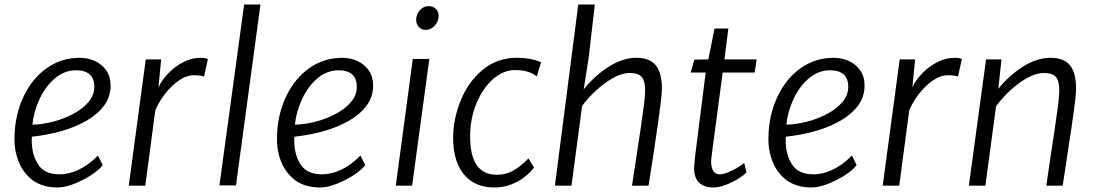

<svg xmlns="http://www.w3.org/2000/svg" viewBox="-20 -819 4832 847"><path d="M234 8Q168 8 124 -24Q81.5 -56.5 61.8 -107Q42 -157.5 44 -215Q45.5 -311.5 84 -393Q121.5 -472.5 186 -518.2Q250.5 -564 332 -564Q368.5 -564 399.5 -549.5Q430.5 -535 449.2 -507.8Q468 -480.5 468 -442Q468 -392 439 -353Q410 -314 360.5 -285.8Q311 -257.5 249 -240.2Q187 -223 121 -216Q120.5 -214 120.2 -209.8Q120 -205.5 120 -200Q120 -137 148 -93.5Q176 -50 242 -50Q269.5 -50 298.8 -59.2Q328 -68.5 356.8 -87Q385.5 -105.5 412 -133L433 -91Q422 -75.5 399 -58.2Q376 -41 347 -26Q318 -11 288.5 -1.5Q259 8 234 8ZM123 -269Q166.5 -270 214 -282.2Q261.5 -294.5 303 -316.5Q344.5 -338.5 370.2 -368.8Q396 -399 396 -436Q396 -473 375.2 -491Q354.5 -509 316 -509Q290.5 -509 267.2 -500.2Q244 -491.5 223 -474Q180.5 -438 154.5 -382Q128.5 -326 123 -269Z M621 0H548L623 -557H691L679 -434Q695.5 -468.5 724.8 -498Q754 -527.5 790.5 -545.8Q827 -564 865 -564Q889.5 -564 897 -558L880 -481Q873.5 -484 862.8 -485.5Q852 -487 836 -487Q801.5 -487 767.2 -462.5Q733 -438 705.8 -402Q678.5 -366 665 -332Z M1021 -1H948L1057 -799H1129Z M1392 8Q1326 8 1282 -24Q1239.5 -56.5 1219.8 -107Q1200 -157.5 1202 -215Q1203.5 -311.5 1242 -393Q1279.5 -472.5 1344 -518.2Q1408.5 -564 1490 -564Q1526.5 -564 1557.5 -549.5Q1588.5 -535 1607.2 -507.8Q1626 -480.5 1626 -442Q1626 -392 1597 -353Q1568 -314 1518.5 -285.8Q1469 -257.5 1407 -240.2Q1345 -223 1279 -216Q1278.5 -214 1278.2 -209.8Q1278 -205.5 1278 -200Q1278 -137 1306 -93.5Q1334 -50 1400 -50Q1427.5 -50 1456.8 -59.2Q1486 -68.5 1514.8 -87Q1543.5 -105.5 1570 -133L1591 -91Q1580 -75.5 1557 -58.2Q1534 -41 1505 -26Q1476 -11 1446.5 -1.5Q1417 8 1392 8ZM1281 -269Q1324.5 -270 1372 -282.2Q1419.5 -294.5 1461 -316.5Q1502.5 -338.5 1528.2 -368.8Q1554 -399 1554 -436Q1554 -473 1533.2 -491Q1512.5 -509 1474 -509Q1448.5 -509 1425.2 -500.2Q1402 -491.5 1381 -474Q1338.5 -438 1312.5 -382Q1286.5 -326 1281 -269Z M1798 0H1726L1801 -559H1874ZM1858 -687Q1840 -687 1828 -699.5Q1816 -712 1816 -732Q1816 -756 1832.2 -774Q1848.5 -792 1870 -792Q1890.5 -792 1902.8 -780Q1915 -768 1915 -749Q1915 -724.5 1897.8 -705.8Q1880.5 -687 1858 -687Z M2161 8Q2102.5 8 2062 -18.2Q2021.5 -44.5 2000.2 -93.5Q1979 -142.5 1979 -211Q1979 -292.5 2012 -375Q2045 -457.5 2109 -510.8Q2173 -564 2260 -564Q2279.5 -564 2299.5 -561.8Q2319.5 -559.5 2337 -555Q2354.5 -550.5 2367 -544L2348 -482Q2336.5 -491.5 2321.5 -497.8Q2306.5 -504 2289 -507Q2271.5 -510 2253 -510Q2227 -510 2202.8 -500.2Q2178.5 -490.5 2155 -470Q2109.5 -430.5 2081.8 -362.8Q2054 -295 2054 -219Q2054 -131.5 2083.5 -89.8Q2113 -48 2172 -48Q2211 -48 2243.5 -66Q2276 -84 2311 -120L2336 -80Q2319.5 -58 2293.5 -37.8Q2267.5 -17.5 2234 -4.8Q2200.5 8 2161 8Z M2501 0H2428L2531 -799H2604L2577 -565L2555 -425Q2602.5 -484.5 2664.8 -524.2Q2727 -564 2787 -564Q2846.5 -564 2873.2 -530.5Q2900 -497 2900 -427Q2900 -418 2898.5 -401Q2897 -384 2893.8 -358.2Q2890.5 -332.5 2885.8 -297.8Q2881 -263 2874.5 -218.8Q2868 -174.5 2859.8 -120Q2851.5 -65.5 2841 0H2768Q2769 -6.5 2773 -32.8Q2777 -59 2782.5 -94Q2788 -129 2793 -163.5Q2798 -198 2801.8 -222.2Q2805.5 -246.5 2806 -250Q2816 -320 2821 -358.2Q2826 -396.5 2826 -421Q2826 -461 2811.2 -479Q2796.5 -497 2758 -497Q2722.5 -497 2682.5 -474Q2642.5 -451 2606.8 -417.2Q2571 -383.5 2548 -352Z M3128 8Q3086 8 3064 -13.5Q3042 -35 3042 -76Q3042 -82 3042.8 -91.2Q3043.5 -100.5 3044.8 -113.2Q3046 -126 3048 -142L3093 -499H3027L3043 -556L3105 -557L3132 -693H3193L3176 -557H3318L3309 -499H3168Q3154 -395 3145 -326Q3136 -257 3130.2 -214.8Q3124.5 -172.5 3121.8 -150.5Q3119 -128.5 3118 -119.5Q3117 -110.5 3117 -107Q3117 -82.5 3125.8 -66.2Q3134.5 -50 3156 -50Q3170 -50 3190.5 -58.2Q3211 -66.5 3230.8 -78Q3250.5 -89.5 3263 -100L3273 -59Q3261.5 -45.5 3236 -30Q3210.5 -14.5 3181 -3.2Q3151.5 8 3128 8Z M3560 8Q3494 8 3450 -24Q3407.5 -56.5 3387.8 -107Q3368 -157.5 3370 -215Q3371.5 -311.5 3410 -393Q3447.5 -472.5 3512 -518.2Q3576.5 -564 3658 -564Q3694.5 -564 3725.5 -549.5Q3756.5 -535 3775.2 -507.8Q3794 -480.5 3794 -442Q3794 -392 3765 -353Q3736 -314 3686.5 -285.8Q3637 -257.5 3575 -240.2Q3513 -223 3447 -216Q3446.5 -214 3446.2 -209.8Q3446 -205.5 3446 -200Q3446 -137 3474 -93.5Q3502 -50 3568 -50Q3595.5 -50 3624.8 -59.2Q3654 -68.5 3682.8 -87Q3711.5 -105.5 3738 -133L3759 -91Q3748 -75.5 3725 -58.2Q3702 -41 3673 -26Q3644 -11 3614.5 -1.5Q3585 8 3560 8ZM3449 -269Q3492.5 -270 3540 -282.2Q3587.5 -294.5 3629 -316.5Q3670.5 -338.5 3696.2 -368.8Q3722 -399 3722 -436Q3722 -473 3701.2 -491Q3680.5 -509 3642 -509Q3616.5 -509 3593.2 -500.2Q3570 -491.5 3549 -474Q3506.5 -438 3480.5 -382Q3454.5 -326 3449 -269Z M3947 0H3874L3949 -557H4017L4005 -434Q4021.5 -468.5 4050.8 -498Q4080 -527.5 4116.5 -545.8Q4153 -564 4191 -564Q4215.5 -564 4223 -558L4206 -481Q4199.5 -484 4188.8 -485.5Q4178 -487 4162 -487Q4127.5 -487 4093.2 -462.5Q4059 -438 4031.8 -402Q4004.5 -366 3991 -332Z M4327 0H4254L4330 -557H4398L4384 -427Q4431.5 -486.5 4493.2 -525.2Q4555 -564 4614 -564Q4673.5 -564 4700.2 -531Q4727 -498 4727 -428Q4727 -412 4724.5 -387.8Q4722 -363.5 4717.2 -329.5Q4712.5 -295.5 4706 -250Q4704.5 -240.5 4702.5 -228Q4700.5 -215.5 4697.8 -197.2Q4695 -179 4691 -152.2Q4687 -125.5 4681.5 -88Q4676 -50.5 4668 0H4596Q4598.5 -17.5 4602.5 -46.2Q4606.5 -75 4613.8 -123.8Q4621 -172.5 4633 -250Q4643 -319 4648 -357.8Q4653 -396.5 4653 -421Q4653 -462.5 4637.8 -479.8Q4622.5 -497 4584 -497Q4557.5 -497 4527.8 -483.2Q4498 -469.5 4469 -447.2Q4440 -425 4415.2 -399.2Q4390.5 -373.5 4374 -350Z"/></svg>

Font: Merriweather Sans Variable Regular
Style: Italic
Weight: 300
Italic angle: -8°
Designer: Eben Sorkin
Foundry: Eben Sorkin
Version: Version 2.001